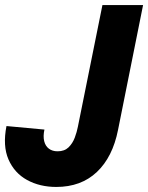

<svg xmlns="http://www.w3.org/2000/svg" viewBox="-21 -740 593 768"><path d="M204.1 7.8Q138.2 7.8 87.4 -20Q36.6 -47.9 12.9 -102.3Q-10.7 -156.7 4.9 -235.8L156.7 -221.7Q150.9 -194.8 155.8 -175.3Q160.6 -155.8 174.6 -145.3Q188.5 -134.8 209.5 -134.8Q236.8 -134.8 253.2 -150.6Q269.5 -166.5 278.1 -189.5Q286.6 -212.4 290.5 -232.9L388.7 -719.7H551.3L451.2 -220.7Q429.7 -111.8 366.5 -52Q303.2 7.8 204.1 7.8Z"/></svg>

Font: Reddit Sans ExtraBold
Style: Italic
Weight: 800
Italic angle: -11.25°
Designer: Stephen Hutchings
Version: Version 1.013